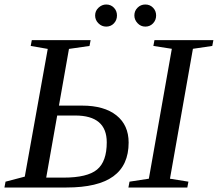

<svg xmlns="http://www.w3.org/2000/svg" viewBox="-30 -833 968 853"><path d="M182.1 -615.7 106.4 -628.9 111.3 -654.8H372.6L367.7 -628.9L276.4 -615.7L231.9 -363.8H335Q432.6 -363.8 487.1 -320.6Q541.5 -277.3 541.5 -199.7Q541.5 -99.1 473.4 -49.6Q405.3 0 265.6 0H-10.3L-5.4 -25.9L80.1 -48.3ZM224.1 -319.8 175.3 -43.9H252.4Q357.9 -43.9 401.1 -79.6Q444.3 -115.2 444.3 -200.7Q444.3 -319.8 304.2 -319.8ZM725.1 -39.1 807.1 -25.9 802.2 0H540.5L545.4 -25.9L631.3 -39.1L733.4 -616.2L651.4 -628.9L656.2 -654.8H918L913.1 -628.9L827.1 -616.2ZM663.6 -764.2Q663.6 -743.7 649.9 -729.2Q636.2 -714.8 615.7 -714.8Q595.2 -714.8 581.1 -730Q566.9 -745.1 566.9 -764.2Q566.9 -784.7 581.1 -798.8Q595.2 -813 615.7 -813Q636.2 -813 649.9 -798.8Q663.6 -784.7 663.6 -764.2ZM489.7 -764.2Q489.7 -743.7 476.1 -729.2Q462.4 -714.8 441.9 -714.8Q421.9 -714.8 407.2 -729.5Q392.6 -744.1 392.6 -764.2Q392.6 -784.7 407.7 -798.8Q422.9 -813 441.9 -813Q462.4 -813 476.1 -798.8Q489.7 -784.7 489.7 -764.2Z"/></svg>

Font: Liberation Serif
Style: Italic
Weight: 400
Italic angle: -16.333°
Designer: Steve Matteson
Foundry: Ascender Corporation
Version: Version 2.1.5